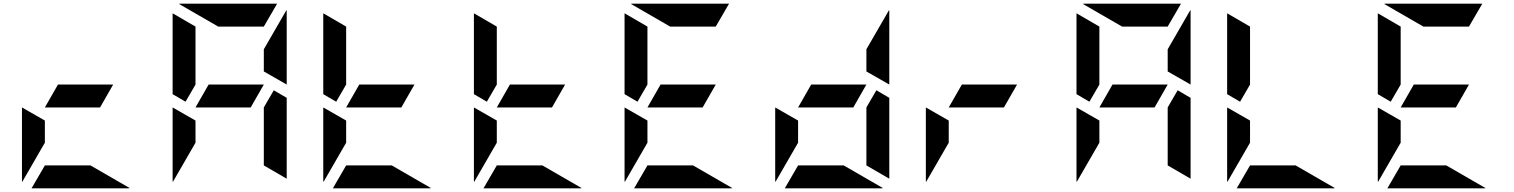

<svg xmlns="http://www.w3.org/2000/svg" viewBox="-20 -1020 8200 1040"><path d="M99 -438 223 -367V-247L100 -34Q100 -35 99.5 -37.5Q99 -40 99 -41ZM522 -438H223L294 -562H593ZM470 -124 683 -1Q682 -1 679.5 -0.5Q677 0 676 0H151L223 -124Z M915 -438 1039 -367V-247L916 -34Q916 -35 915.5 -37.5Q915 -40 915 -41ZM1463 -531 1533 -490V-52L1409 -124V-438ZM1338 -438H1039L1110 -562H1409ZM985 -469 915 -510V-948L1039 -876V-562ZM1409 -633V-753L1532 -966Q1532 -965 1532.5 -962.5Q1533 -960 1533 -959V-562ZM1162 -876 949 -999Q950 -999 952.5 -999.5Q955 -1000 956 -1000H1481L1409 -876Z M1731 -438 1855 -367V-247L1732 -34Q1732 -35 1731.5 -37.5Q1731 -40 1731 -41ZM2154 -438H1855L1926 -562H2225ZM1801 -469 1731 -510V-948L1855 -876V-562ZM2102 -124 2315 -1Q2314 -1 2311.5 -0.5Q2309 0 2308 0H1783L1855 -124Z M2547 -438 2671 -367V-247L2548 -34Q2548 -35 2547.5 -37.5Q2547 -40 2547 -41ZM2970 -438H2671L2742 -562H3041ZM2617 -469 2547 -510V-948L2671 -876V-562ZM2918 -124 3131 -1Q3130 -1 3127.5 -0.5Q3125 0 3124 0H2599L2671 -124Z M3363 -438 3487 -367V-247L3364 -34Q3364 -35 3363.5 -37.5Q3363 -40 3363 -41ZM3786 -438H3487L3558 -562H3857ZM3433 -469 3363 -510V-948L3487 -876V-562ZM3734 -124 3947 -1Q3946 -1 3943.5 -0.5Q3941 0 3940 0H3415L3487 -124ZM3610 -876 3397 -999Q3398 -999 3400.5 -999.5Q3403 -1000 3404 -1000H3929L3857 -876Z M4179 -438 4303 -367V-247L4180 -34Q4180 -35 4179.5 -37.5Q4179 -40 4179 -41ZM4727 -531 4797 -490V-52L4673 -124V-438ZM4602 -438H4303L4374 -562H4673ZM4673 -633V-753L4796 -966Q4796 -965 4796.5 -962.5Q4797 -960 4797 -959V-562ZM4550 -124 4763 -1Q4762 -1 4759.5 -0.5Q4757 0 4756 0H4231L4303 -124Z M4995 -438 5119 -367V-247L4996 -34Q4996 -35 4995.5 -37.5Q4995 -40 4995 -41ZM5418 -438H5119L5190 -562H5489Z M5811 -438 5935 -367V-247L5812 -34Q5812 -35 5811.5 -37.5Q5811 -40 5811 -41ZM6359 -531 6429 -490V-52L6305 -124V-438ZM6234 -438H5935L6006 -562H6305ZM5881 -469 5811 -510V-948L5935 -876V-562ZM6305 -633V-753L6428 -966Q6428 -965 6428.5 -962.5Q6429 -960 6429 -959V-562ZM6058 -876 5845 -999Q5846 -999 5848.5 -999.5Q5851 -1000 5852 -1000H6377L6305 -876Z M6627 -438 6751 -367V-247L6628 -34Q6628 -35 6627.5 -37.5Q6627 -40 6627 -41ZM6697 -469 6627 -510V-948L6751 -876V-562ZM6998 -124 7211 -1Q7210 -1 7207.5 -0.5Q7205 0 7204 0H6679L6751 -124Z M7443 -438 7567 -367V-247L7444 -34Q7444 -35 7443.5 -37.5Q7443 -40 7443 -41ZM7866 -438H7567L7638 -562H7937ZM7513 -469 7443 -510V-948L7567 -876V-562ZM7814 -124 8027 -1Q8026 -1 8023.5 -0.5Q8021 0 8020 0H7495L7567 -124ZM7690 -876 7477 -999Q7478 -999 7480.5 -999.5Q7483 -1000 7484 -1000H8009L7937 -876Z"/></svg>

Font: DSEG7 Modern Mini
Style: Bold
Weight: 700
Designer: Keshikan(Twitter:@keshinomi_88pro)
Version: Version 0.46